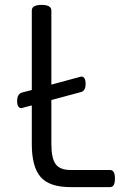

<svg xmlns="http://www.w3.org/2000/svg" viewBox="-20 -765 500 785"><path d="M268 -70H430Q450 -70 450 -35Q450 0 430 0H268Q182 0 146 -41.5Q110 -83 110 -176V-334L68 -323Q50 -323 50 -352Q50 -381 71 -387L110 -397V-722Q110 -745 150 -745Q190 -745 190 -722V-419L312 -452Q330 -452 330 -422Q330 -392 309 -388L190 -356V-176Q190 -118 207.5 -94Q225 -70 268 -70Z"/></svg>

Font: Offside
Style: Regular
Weight: 400
Designer: Eduardo Rodriguez Tunni
Foundry: Eduardo Rodriguez Tunni
Version: Version 1.001